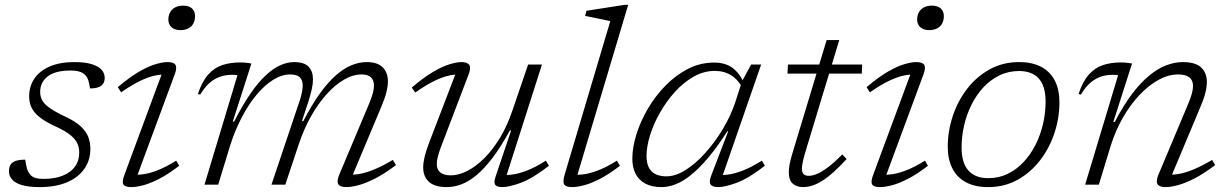

<svg xmlns="http://www.w3.org/2000/svg" viewBox="-20 -754 5016 784"><path d="M83 -102Q86 -81 90 -66.8Q94 -52.5 102.5 -42Q111 -31.5 124.2 -27.5Q137.5 -23.5 157.5 -23.5Q203 -23.5 235.8 -36.5Q268.5 -49.5 286 -73.5Q303.5 -97.5 303.5 -131Q303.5 -151.5 295.5 -169Q287.5 -186.5 266.2 -203.5Q245 -220.5 204 -239Q163 -258 140.2 -276.8Q117.5 -295.5 108.2 -316Q99 -336.5 99 -360Q99 -401.5 120.5 -433.2Q142 -465 183.5 -482.8Q225 -500.5 284.5 -500.5Q326.5 -500.5 353.8 -492.2Q381 -484 394.2 -469.8Q407.5 -455.5 407.5 -436Q407.5 -422.5 401.5 -412.8Q395.5 -403 382.2 -398Q369 -393 347.5 -393Q345 -411 341 -424.5Q337 -438 328 -447.5Q319 -457 304.5 -461.5Q290 -466 267.5 -466Q205.5 -466 174.8 -442Q144 -418 144 -378.5Q144 -360.5 152 -345Q160 -329.5 182 -313.8Q204 -298 246 -278Q288 -258.5 310.2 -237.5Q332.5 -216.5 340.8 -193.8Q349 -171 349 -146Q349 -99 323.8 -63.8Q298.5 -28.5 252.5 -9.2Q206.5 10 142.5 10Q96 10 68.5 1.5Q41 -7 28.8 -21.8Q16.5 -36.5 16.5 -54.5Q16.5 -70 22.5 -80.5Q28.5 -91 43 -96.5Q57.5 -102 83 -102Z M488 -40 646.5 -468 660.5 -449.5Q639.5 -451 613 -445.5Q586.5 -440 552.5 -423.8Q518.5 -407.5 474.5 -377L461 -398Q510 -439.5 548.8 -461.8Q587.5 -484 616.2 -492.2Q645 -500.5 663.5 -500.5Q689.5 -500.5 696.5 -489Q703.5 -477.5 693.5 -450.5L534 -19.5L520 -41Q540.5 -39 566.8 -42.8Q593 -46.5 625.8 -59.5Q658.5 -72.5 699.5 -98L711.5 -77Q666 -42 629 -23.2Q592 -4.5 563.8 2.8Q535.5 10 516 10Q491 10 484 -0.5Q477 -11 488 -40ZM667.5 -674Q667.5 -691 674.8 -704Q682 -717 695.5 -724Q709 -731 728 -731Q751.5 -731 764 -719.5Q776.5 -708 776.5 -688Q776.5 -671 769.5 -658Q762.5 -645 749 -638Q735.5 -631 716.5 -631Q693.5 -631 680.5 -642.8Q667.5 -654.5 667.5 -674Z M1412 -20 1402.5 -41Q1423.5 -39.5 1449.2 -44Q1475 -48.5 1508.5 -62.2Q1542 -76 1584 -101L1597 -80Q1550 -44.5 1511.5 -25Q1473 -5.5 1443.8 2.2Q1414.5 10 1394 10Q1368.5 10 1361.2 -2Q1354 -14 1366 -42.5L1489.5 -336Q1498.5 -358.5 1502.8 -375.2Q1507 -392 1507 -404.5Q1507 -427 1494.5 -438.5Q1482 -450 1456.5 -450Q1420.5 -450 1383.8 -428.2Q1347 -406.5 1312.8 -368.2Q1278.5 -330 1249.8 -278.8Q1221 -227.5 1201 -168L1145 0H1088.5L1199.5 -330.5Q1205.5 -347 1209 -360.5Q1212.5 -374 1214.2 -385Q1216 -396 1216 -405Q1216 -427.5 1203.8 -438.8Q1191.5 -450 1165 -450Q1130.5 -450 1095 -427.8Q1059.5 -405.5 1026.8 -366Q994 -326.5 966.5 -273.5Q939 -220.5 919.5 -159L871 0H815L949.5 -446.5Q945.5 -448 939.5 -448.2Q933.5 -448.5 927.5 -448.5Q899 -448.5 875.8 -439.8Q852.5 -431 833.2 -413.2Q814 -395.5 798 -368L788 -370Q805.5 -422.5 830.8 -450.2Q856 -478 888.5 -488.5Q921 -499 960 -499Q968 -499 976.2 -498.5Q984.5 -498 992.5 -497Q1000.5 -496 1006.5 -494.5L930.5 -257.5H936Q970.5 -325 1002.5 -371.5Q1034.5 -418 1065 -446.2Q1095.5 -474.5 1124.2 -487.5Q1153 -500.5 1181 -500.5Q1222.5 -500.5 1240.2 -481.5Q1258 -462.5 1258 -429.5Q1258 -411 1253 -389.2Q1248 -367.5 1238.5 -337L1213 -259.5H1218.5Q1253 -326 1286 -372Q1319 -418 1351.2 -446.2Q1383.5 -474.5 1415 -487.5Q1446.5 -500.5 1477.5 -500.5Q1521.5 -500.5 1542.8 -479Q1564 -457.5 1564 -421.5Q1564 -402.5 1558.2 -378.8Q1552.5 -355 1539 -323Z M2003 -31 2067 -221H2062Q2025 -154 1990.8 -109Q1956.5 -64 1924.8 -38Q1893 -12 1863.2 -1Q1833.5 10 1804.5 10Q1754.5 10 1731.2 -11.8Q1708 -33.5 1708 -70.5Q1708 -89.5 1713.8 -113.5Q1719.5 -137.5 1732.5 -172L1846.5 -469L1858.5 -449.5Q1838 -451 1811.5 -445Q1785 -439 1751.5 -422.5Q1718 -406 1675.5 -376L1661.5 -396.5Q1710 -438 1748.5 -460.5Q1787 -483 1816.2 -491.8Q1845.5 -500.5 1864.5 -500.5Q1888.5 -500.5 1896.2 -488.8Q1904 -477 1893.5 -450L1779.5 -151Q1772 -131 1767.8 -114.2Q1763.5 -97.5 1763.5 -84.5Q1763.5 -61.5 1778 -49.8Q1792.5 -38 1820.5 -38Q1852.5 -38 1887.2 -55.5Q1922 -73 1956.5 -107Q1991 -141 2021 -190.2Q2051 -239.5 2072.5 -303L2136.5 -490.5H2193L2042.5 -19.5L2029 -40Q2049.5 -38 2075.5 -41.8Q2101.5 -45.5 2134.8 -58.8Q2168 -72 2209 -98L2221.5 -77Q2153.5 -24.5 2105.8 -7.2Q2058 10 2031.5 10Q2008.5 10 2002 0.5Q1995.5 -9 2003 -31Z M2472 -667.5Q2463 -670 2444.2 -673.8Q2425.5 -677.5 2404.8 -681.8Q2384 -686 2369.5 -689L2374.5 -710L2529 -734H2545L2332 -20.5L2320 -41Q2340.5 -39 2366.5 -42.8Q2392.5 -46.5 2425.5 -59.5Q2458.5 -72.5 2499 -98L2511.5 -77Q2466 -42 2429 -23.2Q2392 -4.5 2363.8 2.8Q2335.5 10 2316 10Q2290.5 10 2283.8 -0.8Q2277 -11.5 2286 -42Z M2884.5 -38 2953.5 -218H2950Q2908.5 -153.5 2871.8 -110Q2835 -66.5 2802.2 -40Q2769.5 -13.5 2739.5 -1.8Q2709.5 10 2681 10Q2642 10 2615.2 -4.2Q2588.5 -18.5 2575.2 -44.5Q2562 -70.5 2562 -106Q2562 -151.5 2578.5 -204.8Q2595 -258 2625.2 -309.8Q2655.5 -361.5 2697.2 -404.2Q2739 -447 2789.2 -472.8Q2839.5 -498.5 2896 -498.5Q2945 -498.5 2975 -473.8Q3005 -449 3021 -406.5L3014.5 -390Q2995.5 -427.5 2966.5 -446Q2937.5 -464.5 2899 -464.5Q2854 -464.5 2812.5 -441Q2771 -417.5 2736 -378.8Q2701 -340 2674.8 -293.8Q2648.5 -247.5 2634.2 -201.2Q2620 -155 2620 -117Q2620 -75 2640.5 -54.5Q2661 -34 2701.5 -34Q2738.5 -34 2779.8 -60Q2821 -86 2860 -129.5Q2899 -173 2930.8 -225.8Q2962.5 -278.5 2981 -332.5L3010 -422L3047 -490.5H3088L2924.5 -19L2911 -40Q2931 -38 2957 -41.8Q2983 -45.5 3016.2 -58.8Q3049.5 -72 3091 -98L3103 -77Q3035 -24.5 2987.2 -7.2Q2939.5 10 2913 10Q2888 10 2881.2 -1.5Q2874.5 -13 2884.5 -38Z M3195.5 -453.5 3197.5 -490.5H3500.5L3499 -453.5ZM3267 -128Q3263 -114.5 3260.2 -102.8Q3257.5 -91 3256 -82Q3254.5 -73 3254.5 -66Q3254.5 -49 3261.8 -42.5Q3269 -36 3282 -36Q3297 -36 3316 -43.8Q3335 -51.5 3360.2 -70.5Q3385.5 -89.5 3419.5 -123.5L3437 -104.5Q3408.5 -73.5 3384 -51.5Q3359.5 -29.5 3338 -16Q3316.5 -2.5 3297 3.8Q3277.5 10 3259 10Q3233.5 10 3217.2 -4Q3201 -18 3201 -52Q3201 -65.5 3204.5 -84.2Q3208 -103 3216 -129L3355.5 -590.5H3407Z M3545.5 -40 3704 -468 3718 -449.5Q3697 -451 3670.5 -445.5Q3644 -440 3610 -423.8Q3576 -407.5 3532 -377L3518.5 -398Q3567.5 -439.5 3606.2 -461.8Q3645 -484 3673.8 -492.2Q3702.5 -500.5 3721 -500.5Q3747 -500.5 3754 -489Q3761 -477.5 3751 -450.5L3591.5 -19.5L3577.5 -41Q3598 -39 3624.2 -42.8Q3650.5 -46.5 3683.2 -59.5Q3716 -72.5 3757 -98L3769 -77Q3723.5 -42 3686.5 -23.2Q3649.5 -4.5 3621.2 2.8Q3593 10 3573.5 10Q3548.5 10 3541.5 -0.5Q3534.5 -11 3545.5 -40ZM3725 -674Q3725 -691 3732.2 -704Q3739.5 -717 3753 -724Q3766.5 -731 3785.5 -731Q3809 -731 3821.5 -719.5Q3834 -708 3834 -688Q3834 -671 3827 -658Q3820 -645 3806.5 -638Q3793 -631 3774 -631Q3751 -631 3738 -642.8Q3725 -654.5 3725 -674Z M4141 -500.5Q4195 -500.5 4232 -480.8Q4269 -461 4287.5 -424.2Q4306 -387.5 4306 -336.5Q4306 -272 4285.5 -210.2Q4265 -148.5 4226.5 -98.8Q4188 -49 4134.5 -19.5Q4081 10 4015 10Q3961 10 3924.2 -9.8Q3887.5 -29.5 3868.8 -66.5Q3850 -103.5 3850 -154Q3850 -218.5 3870.5 -280.2Q3891 -342 3929.5 -391.8Q3968 -441.5 4021.5 -471Q4075 -500.5 4141 -500.5ZM4015 -26.5Q4059 -26.5 4095.5 -44.5Q4132 -62.5 4160.5 -93.2Q4189 -124 4209 -164Q4229 -204 4239.2 -248.8Q4249.5 -293.5 4249.5 -339Q4249.5 -402.5 4221.8 -433.2Q4194 -464 4141 -464Q4097.5 -464 4060.8 -446Q4024 -428 3995.5 -397.2Q3967 -366.5 3947 -326.5Q3927 -286.5 3916.8 -241.8Q3906.5 -197 3906.5 -151.5Q3906.5 -88.5 3934.5 -57.5Q3962.5 -26.5 4015 -26.5Z M4394 -368 4384 -370Q4401.5 -422.5 4426.8 -450.2Q4452 -478 4484.5 -488.5Q4517 -499 4556 -499Q4564 -499 4572.2 -498.5Q4580.5 -498 4588.5 -497Q4596.5 -496 4602.5 -494.5L4526 -256H4532Q4566.5 -322.5 4601.5 -369Q4636.5 -415.5 4671.5 -444.5Q4706.5 -473.5 4741.2 -487Q4776 -500.5 4809.5 -500.5Q4861.5 -500.5 4884.8 -478.5Q4908 -456.5 4908 -419Q4908 -399.5 4901.8 -374.5Q4895.5 -349.5 4881.5 -317L4757 -20L4748 -41Q4768.5 -39.5 4794.5 -44Q4820.5 -48.5 4853.8 -62.2Q4887 -76 4929.5 -101L4942 -80Q4895 -44.5 4856.8 -25Q4818.5 -5.5 4789.2 2.2Q4760 10 4739.5 10Q4714 10 4706.5 -2.2Q4699 -14.5 4711 -42.5L4832 -330.5Q4842 -354.5 4846.8 -372Q4851.5 -389.5 4851.5 -403Q4851.5 -426 4836.5 -438Q4821.5 -450 4790.5 -450Q4751.5 -450 4711 -428Q4670.5 -406 4633 -366.2Q4595.5 -326.5 4565.2 -273.8Q4535 -221 4515.5 -159L4467 0H4411L4545.5 -446.5Q4541.5 -448 4535.5 -448.2Q4529.5 -448.5 4523.5 -448.5Q4495 -448.5 4471.8 -439.8Q4448.5 -431 4429.2 -413.2Q4410 -395.5 4394 -368Z"/></svg>

Font: Newsreader 9pt Light
Style: Italic
Weight: 300
Italic angle: -17°
Designer: Hugues Gentile
Foundry: Production Type
Version: Version 1.003